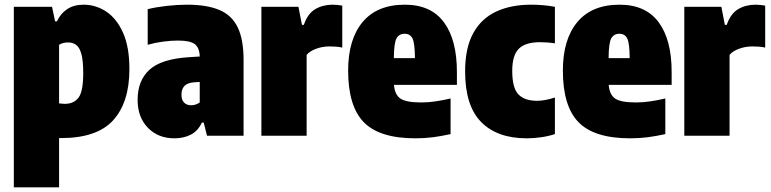

<svg xmlns="http://www.w3.org/2000/svg" viewBox="-20 -579 3289 819"><path d="M39 220V-550H202L215 -488H223Q238 -521 266.5 -540Q295 -559 337 -559Q388 -559 432.5 -530Q477 -501 504.5 -440.2Q532 -379.5 532 -284Q532 -143 463.2 -66.5Q394.5 10 240 10H232V220ZM256 -136Q295 -136 315 -162.5Q335 -189 335 -267Q335 -321 327 -349.2Q319 -377.5 304.5 -387.8Q290 -398 270 -398Q248.5 -398 232 -388V-138Q238 -137.5 245.2 -136.8Q252.5 -136 256 -136Z M724 11Q654.5 11 610.8 -34Q567 -79 567 -153Q567 -235 617.2 -281.2Q667.5 -327.5 785 -335L832 -338Q831 -375 811.2 -390.5Q791.5 -406 739 -406Q710 -406 675.8 -401.5Q641.5 -397 610 -388V-540Q647.5 -549 692.5 -554Q737.5 -559 778 -559Q862.5 -559 915.8 -536.5Q969 -514 994 -462.2Q1019 -410.5 1019 -323V0H863L849 -56H841Q824 -19.5 793.2 -4.2Q762.5 11 724 11ZM754 -175Q754 -152.5 765.5 -141.2Q777 -130 795 -130Q804 -130 813.5 -132.8Q823 -135.5 832 -142V-229.5L809 -228Q754 -225 754 -175Z M1095 0V-550H1253L1268 -473H1276Q1292.5 -521 1324.8 -540Q1357 -559 1399 -559Q1409.5 -559 1420.8 -557.8Q1432 -556.5 1440 -555V-376Q1427.5 -379 1412.8 -380Q1398 -381 1386 -381Q1355.5 -381 1328.5 -371Q1301.5 -361 1288 -345V0Z M1752 11Q1599 11 1532 -57.5Q1465 -126 1465 -278Q1465 -411 1526.8 -485Q1588.5 -559 1707 -559Q1818 -559 1873.5 -484.2Q1929 -409.5 1929 -272V-217H1660.5Q1664 -174.5 1688.5 -158.2Q1713 -142 1777 -142Q1808 -142 1839.2 -146.8Q1870.5 -151.5 1902 -159V-7Q1861.5 2 1826.2 6.5Q1791 11 1752 11ZM1706 -435Q1682 -435 1671.2 -415Q1660.5 -395 1660 -331H1750Q1749.5 -395 1739.5 -415Q1729.5 -435 1706 -435Z M2227 11Q2101 11 2032.5 -58.5Q1964 -128 1964 -274Q1964 -375 1998.8 -437.8Q2033.5 -500.5 2096.8 -529.8Q2160 -559 2245 -559Q2299 -559 2347 -550V-394Q2332 -396.5 2315.5 -397.8Q2299 -399 2283 -399Q2221 -399 2193 -371Q2165 -343 2165 -277Q2165 -203.5 2191.5 -176.2Q2218 -149 2271 -149Q2303.5 -149 2347 -163V-7Q2319.5 2 2288 6.5Q2256.5 11 2227 11Z M2668 11Q2515 11 2448 -57.5Q2381 -126 2381 -278Q2381 -411 2442.8 -485Q2504.5 -559 2623 -559Q2734 -559 2789.5 -484.2Q2845 -409.5 2845 -272V-217H2576.5Q2580 -174.5 2604.5 -158.2Q2629 -142 2693 -142Q2724 -142 2755.2 -146.8Q2786.5 -151.5 2818 -159V-7Q2777.5 2 2742.2 6.5Q2707 11 2668 11ZM2622 -435Q2598 -435 2587.2 -415Q2576.5 -395 2576 -331H2666Q2665.5 -395 2655.5 -415Q2645.5 -435 2622 -435Z M2899 0V-550H3057L3072 -473H3080Q3096.5 -521 3128.8 -540Q3161 -559 3203 -559Q3213.5 -559 3224.8 -557.8Q3236 -556.5 3244 -555V-376Q3231.5 -379 3216.8 -380Q3202 -381 3190 -381Q3159.5 -381 3132.5 -371Q3105.5 -361 3092 -345V0Z"/></svg>

Font: Encode Sans Cnd Black
Style: Regular
Weight: 900
Width: 3
Designer: Multiple Designers
Foundry: Impallari Type
Version: Version 3.002; ttfautohint (v1.8.3) -l 8 -r 50 -G 200 -x 14 